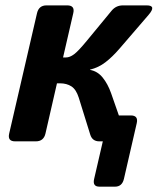

<svg xmlns="http://www.w3.org/2000/svg" viewBox="-20 -533 594 724"><path d="M37.1 0Q7.8 0 14.6 -29.3L119.6 -483.4Q126.5 -512.7 155.3 -512.7H233.4Q263.2 -512.7 256.3 -483.4L217.8 -316.4H229Q243.2 -316.4 259.3 -328.4Q275.4 -340.3 307.1 -378.9L400.9 -492.7Q417.5 -512.7 443.4 -512.7H533.2Q571.3 -512.7 540 -476.6L430.7 -349.6Q403.3 -317.9 377.4 -298.1Q351.6 -278.3 319.8 -270.5L319.3 -269.5Q347.7 -264.6 367.2 -240.5Q386.7 -216.3 398.9 -181.6L428.2 -97.7H473.1Q502.4 -97.7 495.6 -68.4L447.3 141.6Q440.4 170.9 413.6 170.9H355Q328.1 170.9 335 141.6L367.7 0H354.5Q328.1 0 320.3 -25.4L276.9 -165Q267.1 -195.8 249.3 -207.3Q231.4 -218.8 206.5 -218.8H194.8L151.4 -29.3Q144.5 0 115.2 0Z"/></svg>

Font: Istok
Style: Bold Italic
Weight: 700
Italic angle: -13°
Designer: Andrey V. Panov
Foundry: Andrey V. Panov
Version: Version 1.0.3